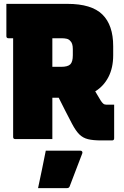

<svg xmlns="http://www.w3.org/2000/svg" viewBox="-20 -720 640 994"><path d="M251 0H59Q48 0 48 -11V-522H24Q13 -522 13 -533V-700H329Q454 -700 510 -645Q566 -590 566 -481V-434Q566 -369 541.5 -321.5Q517 -274 473 -247Q486 -225 501 -200Q508 -189 514.5 -183.5Q521 -178 531 -178H571V-4Q571 7 560 7H504Q462 7 435.5 0.5Q409 -6 390.5 -24.5Q372 -43 353 -79Q335 -113 318 -146.5Q301 -180 284 -214H251ZM299 -522H251V-374H296Q331 -374 344 -387Q357 -400 357 -434V-466Q357 -497 343 -509Q336 -517 324.5 -519.5Q313 -522 299 -522ZM217 60H396Q402 60 405 64Q408 68 406 74Q389 120 374 157.5Q359 195 341 244Q340 248 336.5 251Q333 254 326 254H177Q188 201 197.5 156.5Q207 112 217 60Z"/></svg>

Font: Recursive Sn Lnr St Blk
Style: Regular
Weight: 900
Version: Version 1.079;hotconv 1.0.112;makeotfexe 2.5.65598; ttfautoh